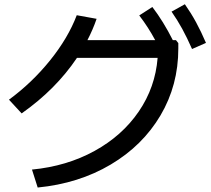

<svg xmlns="http://www.w3.org/2000/svg" viewBox="-20 -838 978 888"><path d="M709 -570.3H335.9Q237.8 -424.3 80.1 -313.5L21.5 -377Q127.4 -454.6 211.2 -558.3Q294.9 -662.1 335 -767.6L426.8 -751Q409.7 -701.2 384.3 -652.3H697.8Q666 -711.9 624 -766.6L684.6 -805.7Q735.8 -738.8 779.3 -652.3H793.9L804.7 -638.7V-613.3Q804.7 -443.8 722.2 -304.2Q639.6 -164.6 491.9 -76.9Q344.2 10.7 154.3 29.3L127.9 -53.7Q289.1 -69.3 417.2 -139.9Q545.4 -210.4 621.8 -322.3Q698.2 -434.1 709 -570.3ZM773.4 -784.2 835 -818.4Q863.8 -777.3 887 -734.6Q910.2 -691.9 932.6 -639.6L868.2 -611.3Q845.2 -663.6 822.8 -704.6Q800.3 -745.6 773.4 -784.2Z"/></svg>

Font: Pretendard JP Medium
Style: Regular
Weight: 500
Designer: Base glyphs from Inter by Rasmus Andersson; Hangeul glyphs from Noto Sans CJK(Source Han Sans) by Jang Soo-young and Kan
Foundry: Kil Hyung-jin
Version: Version 1.309